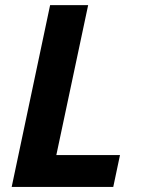

<svg xmlns="http://www.w3.org/2000/svg" viewBox="-20 -734 558 754"><path d="M25.9 0 176.8 -713.9H326.2L201.2 -125H451.2L424.8 0Z"/></svg>

Font: Zoram GWebM
Style: Bold Italic
Weight: 700
Italic angle: -12°
Foundry: Ascender Corporation
Version: Version 1.000